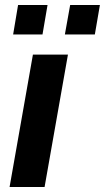

<svg xmlns="http://www.w3.org/2000/svg" viewBox="-20 -743 417 763"><path d="M32.2 -606 51.8 -723.1H168.9L148.9 -606ZM237.8 -606 258.8 -723.1H377L356.9 -606ZM18.1 0 110.8 -525.9H250L157.2 0Z"/></svg>

Font: Archivo
Style: Bold Italic
Weight: 700
Italic angle: -10°
Designer: Hector Gatti
Foundry: Omnibus-Type
Version: Version 2.001